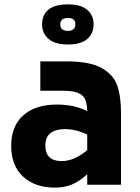

<svg xmlns="http://www.w3.org/2000/svg" viewBox="-20 -843 637 876"><path d="M31 0ZM532 -330V0H378V-48Q342 -15 307.5 -1Q273 13 231 13Q139 13 85 -37.5Q31 -88 31 -177Q31 -268 86.5 -317Q142 -366 240 -366Q319 -366 378 -336Q377 -369 369 -388.5Q361 -408 337.5 -418.5Q314 -429 268 -429H164V-563H283Q388 -563 442 -533.5Q496 -504 514 -455Q532 -406 532 -330ZM378 -158V-229Q326 -254 275 -254Q235 -254 211 -236Q187 -218 187 -179Q187 -108 262 -108Q318 -108 378 -158ZM172 -732Q172 -774 200.5 -798.5Q229 -823 290 -823Q349 -823 378 -798Q407 -773 407 -732Q407 -690 378 -665Q349 -640 290 -640Q231 -640 201.5 -665.5Q172 -691 172 -732ZM324 -732Q324 -761 290 -761Q255 -761 255 -732Q255 -702 290 -702Q306 -702 315 -710Q324 -718 324 -732Z"/></svg>

Font: Biryani ExtraBold
Style: Regular
Weight: 800
Designer: Dan Reynolds and Mathieu Reguer
Foundry: Dan Reynolds and Mathieu Reguer
Version: Version 1.004; ttfautohint (v1.1) -l 5 -r 5 -G 72 -x 0 -D la